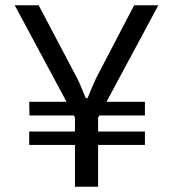

<svg xmlns="http://www.w3.org/2000/svg" viewBox="-20 -710 658 730"><path d="M353 -210V-263L358 -271H531V-323H385L582 -690H490L346 -414C335 -391 323 -362 313 -337H306C295 -362 285 -391 272 -415L127 -690H36L233 -323H91L92 -271H261L265 -263V-210H91V-159H265V0H353V-159H531V-210Z"/></svg>

Font: SnT
Style: Regular
Weight: 400
Designer: Natanael Gama
Version: Version 1.001;PS 001.001;hotconv 1.0.70;makeotf.lib2.5.58329